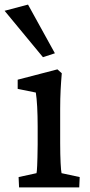

<svg xmlns="http://www.w3.org/2000/svg" viewBox="-53 -816 392 836"><path d="M30 0H292L294 -45L215 -62C212 -74 209 -125 209 -194V-342C209 -405 212 -448 216 -497L197 -514L24 -469V-429L103 -413C108 -382 111 -328 111 -266V-186C110 -99 108 -70 106 -62L28 -45ZM-33 -769 134 -567 186 -584 69 -796Z"/></svg>

Font: TPK Tissa Web Medium
Style: Regular
Weight: 500
Designer: Jacques Le Bailly, Suppakit Chalermlarp | Katatrad Co.,Ltd.
Foundry: Jacques Le Bailly, Cadson Demak Co.,Ltd.
Version: Version 5.000;Glyphs 3.1.2 (3151)